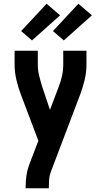

<svg xmlns="http://www.w3.org/2000/svg" viewBox="-20 -791 540 1026"><path d="M117 215V208Q117 178 121 149Q125 120 135 92L185 -39L90 -290Q76 -328 67 -367Q58 -406 58 -447V-520H182V-447Q182 -415 189.5 -385Q197 -355 206 -326L247 -204L294 -328Q305 -356 311.5 -386Q318 -416 318 -447V-520H442V-447Q442 -406 433 -367Q424 -328 410 -290L251 129Q244 148 242.5 168Q241 188 241 208V215ZM321 -575 263 -625 399 -771 471 -709ZM151 -575 93 -625 229 -771 301 -709Z"/></svg>

Font: Iosevka Curly Extrabold
Style: Regular
Weight: 800
Monospace: yes
Designer: Belleve Invis
Foundry: Belleve Invis
Version: Version 22.1.2; ttfautohint (v1.8.4)